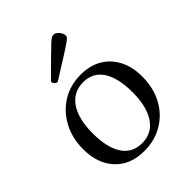

<svg xmlns="http://www.w3.org/2000/svg" viewBox="-200 -797 918 918"><g transform="rotate(-45 258.5 -338.5)"><path d="M236 12Q143 12 89 -46Q35 -104 35 -201Q35 -276 66.5 -335Q98 -394 153 -428Q208 -462 279 -462Q341 -462 386 -435.5Q431 -409 456 -361Q481 -313 481 -248Q481 -172 450 -113.5Q419 -55 363.5 -21.5Q308 12 236 12ZM255 -22Q322 -22 358.5 -76Q395 -130 395 -227Q395 -324 361 -376Q327 -428 262 -428Q195 -428 158 -374.5Q121 -321 121 -222Q121 -125 155.5 -73.5Q190 -22 255 -22ZM177 -515Q169 -515 162 -521.5Q155 -528 155 -539Q210 -593 241 -624Q272 -655 287 -668.5Q302 -682 308.5 -685.5Q315 -689 321 -689Q331 -689 340 -682Q349 -675 355 -664.5Q361 -654 361 -643Q361 -638 357 -633Q353 -628 336 -616Q319 -604 281.5 -580.5Q244 -557 177 -515Z"/></g></svg>

Font: Petrona
Style: Regular
Weight: 400
Designer: Ringo R. Seeber
Foundry: Ringo R. Seeber
Version: Version 2.001; ttfautohint (v1.8.3)